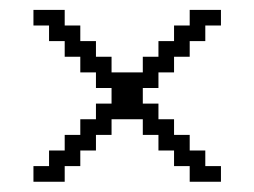

<svg xmlns="http://www.w3.org/2000/svg" viewBox="-20 -426 509 384"><path d="M46.9 -62.5V-93.8H78.1V-125H109.4V-156.2H140.6V-187.5H171.9V-218.8H203.1V-250H171.9V-281.2H140.6V-312.5H109.4V-343.8H78.1V-375H46.9V-406.2H109.4V-375H140.6V-343.8H171.9V-312.5H203.1V-281.2H265.6V-312.5H296.9V-343.8H328.1V-375H359.4V-406.2H421.9V-375H390.6V-343.8H359.4V-312.5H328.1V-281.2H296.9V-250H265.6V-218.8H296.9V-187.5H328.1V-156.2H359.4V-125H390.6V-93.8H421.9V-62.5H359.4V-93.8H328.1V-125H296.9V-156.2H265.6V-187.5H203.1V-156.2H171.9V-125H140.6V-93.8H109.4V-62.5Z"/></svg>

Font: Terminal Grotesque
Style: Regular
Weight: 400
Designer: Raphaël Bastide
Foundry: http://raphaelbastide.com
Version: Version 1.0